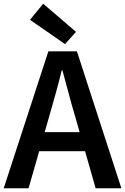

<svg xmlns="http://www.w3.org/2000/svg" viewBox="-22 -1016 675 1036"><path d="M-2 0 239 -739H393L633 0H494L382 -393Q364 -452 348 -514Q332 -576 315 -636H311Q296 -575 279 -513.5Q262 -452 245 -393L132 0ZM140 -200V-303H489V-200ZM329 -778 140 -909 211 -996 388 -844Z"/></svg>

Font: Noto Sans KR Thin SemiBold
Style: Regular
Weight: 600
Version: Version 2.004-H2;hotconv 1.0.118;makeotfexe 2.5.65603